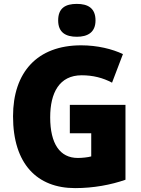

<svg xmlns="http://www.w3.org/2000/svg" viewBox="-20 -957 726 987"><path d="M375 -937C317 -937 279 -916 279 -852C279 -790 318 -768 375 -768C430 -768 471 -790 471 -852C471 -916 431 -937 375 -937ZM339 -418V-272H449V-153C432 -148 401 -145 380 -145C288 -145 238 -218 238 -354C238 -480 285 -570 400 -570C458 -570 509 -557 556 -532L612 -679C557 -705 481 -724 397 -724C171 -724 47 -585 47 -359C47 -114 171 10 366 10C461 10 551 -7 625 -33V-418Z"/></svg>

Font: Noto Sans Sinhala SemiCondensed Black
Style: Regular
Weight: 900
Width: 4
Designer: Jelle Bosma - Monotype Design Team
Foundry: Monotype Imaging Inc.
Version: Version 2.006